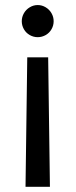

<svg xmlns="http://www.w3.org/2000/svg" viewBox="-20 -553 297 753"><path d="M168.9 -328.1 175.8 179.7H80.1L86.9 -328.1ZM96.7 -524.4C106.4 -530.3 116.9 -533.2 127.9 -533.2C139 -533.2 149.4 -530.3 159.2 -524.4C168.9 -518.6 176.6 -510.7 182.1 -501C187.7 -491.2 190.4 -480.8 190.4 -469.7C190.4 -458.7 187.7 -448.2 182.1 -438.5C176.6 -428.7 168.9 -421.1 159.2 -415.5C149.4 -410 139 -407.2 127.9 -407.2C116.9 -407.2 106.4 -410 96.7 -415.5C86.9 -421.1 79.3 -428.7 73.7 -438.5C68.2 -448.2 65.4 -458.7 65.4 -469.7C65.4 -480.8 68.2 -491.2 73.7 -501C79.3 -510.7 86.9 -518.6 96.7 -524.4Z"/></svg>

Font: Pretendard Variable
Style: Regular
Weight: 400
Designer: Base glyphs from Inter by Rasmus Andersson; Hangeul glyphs from Noto Sans CJK(Source Han Sans) by Jang Soo-young and Kan
Foundry: Kil Hyung-jin
Version: Version 1.309;Glyphs 3.2 (3225)